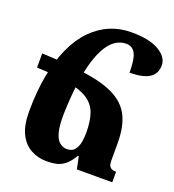

<svg xmlns="http://www.w3.org/2000/svg" viewBox="-140 -872 900 994"><g transform="rotate(20 310.0 -375.0)"><path d="M228 14Q181 14 141.5 -7.5Q102 -29 79 -75Q56 -121 56 -196Q56 -307 73 -397.5Q90 -488 121.5 -557Q153 -626 198 -672Q243 -718 297.5 -741Q352 -764 414 -764Q515 -764 567.5 -732.5Q620 -701 620 -656Q620 -610 584.5 -587Q549 -564 476 -564Q476 -639 460 -669Q444 -699 409 -699Q380 -699 354 -683Q328 -667 306.5 -633Q285 -599 268.5 -546Q252 -493 242 -418.5Q232 -344 229 -247Q228 -184 237.5 -147.5Q247 -111 265.5 -96Q284 -81 305 -81Q335 -81 349.5 -100.5Q364 -120 368 -146.5Q372 -173 372 -193Q372 -257 357.5 -299.5Q343 -342 305 -368Q267 -394 197 -407.5Q127 -421 17 -425V-503Q167 -497 268.5 -481.5Q370 -466 430 -433Q490 -400 516.5 -343.5Q543 -287 543 -200V-102Q543 -85 548 -75.5Q553 -66 562.5 -62Q572 -58 586 -58V0H391L377 -68H372Q351 -32 329 -14.5Q307 3 283 8.5Q259 14 228 14Z"/></g></svg>

Font: Noto Serif Armenian ExtraBold
Style: Regular
Weight: 800
Version: Version 2.007